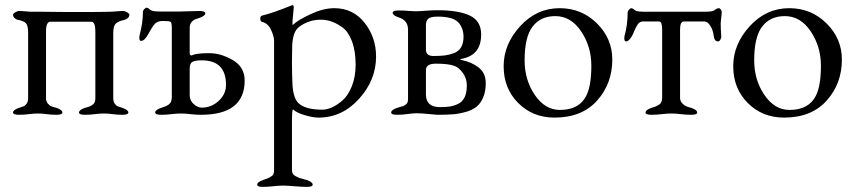

<svg xmlns="http://www.w3.org/2000/svg" viewBox="-20 -446 3348 751"><path d="M337 -361H177Q160 -361 160 -323V-62Q160 -49 167 -41Q174 -33 180 -30.5Q186 -28 201 -24Q224 -16 224 -6Q224 3 201 3Q181 3 163 0.5Q145 -2 128 -2Q111 -2 92.5 0.5Q74 3 54 3Q31 3 31 -6Q31 -16 54 -24Q67 -28 73 -30.5Q79 -33 84.5 -41Q90 -49 90 -62V-317Q90 -345 82 -354.5Q74 -364 48 -369Q43 -370 37 -375.5Q31 -381 31 -388Q31 -393 40 -398Q49 -403 53 -403Q66 -403 81 -401.5Q96 -400 107 -400H119Q131 -400 150.5 -400Q170 -400 193.5 -399.5Q217 -399 246 -399Q275 -399 300 -399Q384 -399 406 -400Q417 -400 434 -401.5Q451 -403 464 -403Q468 -403 477 -398Q486 -393 486 -388Q486 -381 480 -375.5Q474 -370 469 -369Q442 -363 432.5 -353.5Q423 -344 423 -316V-62Q423 -49 428.5 -41Q434 -33 440 -30.5Q446 -28 459 -24Q482 -16 482 -6Q482 3 459 3Q439 3 421 0.5Q403 -2 386 -2Q369 -2 350.5 0.5Q332 3 312 3Q289 3 289 -6Q289 -16 312 -24Q323 -27 327.5 -28.5Q332 -30 339.5 -34.5Q347 -39 350 -45.5Q353 -52 353 -62V-323Q353 -361 337 -361Z M731 -203Q722 -197 722 -177V-73Q722 -53 737.5 -39Q753 -25 769 -25Q807 -25 835.5 -51.5Q864 -78 864 -114Q864 -210 769 -210Q741 -210 731 -203ZM617 -364Q597 -364 587 -354Q577 -344 559 -311Q545 -286 532 -286Q525 -286 525 -297Q525 -305 526 -308Q539 -357 539 -398Q539 -405 544.5 -410.5Q550 -416 554 -416Q558 -416 569 -407Q576 -401 605 -401H685Q702 -401 721 -402Q740 -403 759 -403Q783 -403 783 -394Q783 -384 760 -376Q747 -372 740.5 -369Q734 -366 728 -358Q722 -350 722 -337V-236Q722 -232 725.5 -230Q729 -228 732 -230Q748 -238 799 -238Q844 -238 890.5 -211Q937 -184 937 -131Q937 3 766 3Q746 3 725.5 0.5Q705 -2 688 -2Q671 -2 650.5 0.5Q630 3 611 3Q587 3 587 -6Q587 -16 610 -24Q611 -24 613 -25Q645 -34 650 -51L652 -63V-337Q652 -357 647.5 -360.5Q643 -364 617 -364Z M1241 -17Q1258 -17 1278.5 -26Q1299 -35 1320.5 -54Q1342 -73 1356.5 -109.5Q1371 -146 1371 -193Q1371 -247 1356.5 -285Q1342 -323 1318.5 -339.5Q1295 -356 1275 -362.5Q1255 -369 1235 -369Q1187 -369 1149 -340Q1126 -323 1123 -269Q1123 -261 1122.5 -239.5Q1122 -218 1122 -205Q1122 -157 1124 -115Q1127 -62 1148 -42Q1175 -17 1241 -17ZM1052 220V-287Q1052 -304 1040 -329.5Q1028 -355 1006 -360Q998 -362 998 -373Q998 -383 1005 -385Q1047 -395 1121 -425L1122 -426H1123Q1129 -426 1129 -417Q1129 -412 1126.5 -389Q1124 -366 1124 -357Q1124 -349 1125 -348Q1144 -367 1194.5 -390.5Q1245 -414 1287 -414Q1361 -414 1406 -357Q1451 -300 1451 -225Q1451 -133 1384.5 -59.5Q1318 14 1226 14Q1204 14 1172 4.5Q1140 -5 1126 -18Q1122 -18 1122 33V220Q1122 228 1125.5 233.5Q1129 239 1137 243.5Q1145 248 1150.5 250Q1156 252 1167 254.5Q1178 257 1180 258Q1203 266 1203 276Q1203 285 1181 285Q1161 285 1132.5 282.5Q1104 280 1087 280Q1070 280 1048.5 282.5Q1027 285 1007 285Q986 285 986 276Q986 266 1009 258Q1042 248 1049 236Q1052 229 1052 220Z M1685 -197Q1646 -197 1646 -172V-77Q1646 -27 1701 -27Q1725 -27 1740.5 -29.5Q1756 -32 1772.5 -40Q1789 -48 1797.5 -66Q1806 -84 1806 -112Q1806 -139 1790.5 -160.5Q1775 -182 1758 -188Q1735 -197 1685 -197ZM1608 -402Q1620 -402 1645 -404Q1670 -406 1692 -406Q1774 -406 1818 -385Q1862 -364 1862 -311Q1862 -230 1786 -216Q1774 -214 1786 -211Q1823 -204 1851.5 -182.5Q1880 -161 1880 -121Q1880 -88 1870 -65Q1860 -42 1844.5 -29Q1829 -16 1803 -8.5Q1777 -1 1752 1Q1727 3 1691 3Q1686 3 1656.5 0Q1627 -3 1610 -3Q1595 -3 1574.5 0Q1554 3 1533 3Q1510 3 1510 -6Q1510 -16 1533 -24Q1535 -25 1544.5 -27.5Q1554 -30 1557 -31Q1560 -32 1566 -36Q1572 -40 1574 -45.5Q1576 -51 1576 -59V-330Q1576 -367 1539 -378Q1516 -386 1516 -396Q1516 -405 1539 -405Q1560 -405 1577 -403.5Q1594 -402 1608 -402ZM1675 -227Q1701 -227 1718.5 -229Q1736 -231 1755 -238Q1774 -245 1783.5 -261Q1793 -277 1793 -302Q1793 -337 1772 -359Q1751 -381 1692 -381Q1665 -381 1655.5 -373Q1646 -365 1646 -348V-252Q1646 -227 1675 -227Z M2169 -414Q2255 -414 2315 -354.5Q2375 -295 2375 -213Q2375 -119 2315.5 -52.5Q2256 14 2149 14Q2064 14 2007 -43Q1950 -100 1950 -187Q1950 -273 2014.5 -343.5Q2079 -414 2169 -414ZM2152 -383Q2095 -383 2064 -343Q2032 -303 2032 -210Q2032 -133 2072 -74.5Q2112 -16 2170 -16Q2245 -16 2273 -71Q2293 -110 2293 -189Q2293 -264 2253 -323.5Q2213 -383 2152 -383Z M2730 -400Q2767 -400 2773 -405Q2784 -414 2792 -414Q2795 -414 2799 -409.5Q2803 -405 2803 -399Q2803 -392 2801 -376.5Q2799 -361 2799 -352Q2799 -334 2801 -306Q2802 -299 2798 -291.5Q2794 -284 2788 -284Q2774 -284 2771 -309Q2769 -328 2758.5 -345Q2748 -362 2735 -362H2655Q2640 -362 2640 -330V-64Q2640 -51 2648 -42.5Q2656 -34 2662.5 -31Q2669 -28 2684 -24Q2707 -16 2707 -6Q2707 3 2684 3Q2664 3 2643.5 0.5Q2623 -2 2606 -2Q2589 -2 2568.5 0.5Q2548 3 2528 3Q2505 3 2505 -6Q2505 -16 2528 -24Q2539 -27 2543.5 -29Q2548 -31 2556 -35.5Q2564 -40 2567 -47.5Q2570 -55 2570 -65V-330Q2570 -362 2558 -362H2494Q2482 -362 2474 -350Q2466 -338 2454 -309Q2451 -302 2443.5 -293Q2436 -284 2429 -284Q2422 -284 2422 -295Q2422 -303 2423 -306Q2435 -349 2435 -396Q2435 -403 2440.5 -408.5Q2446 -414 2450 -414Q2454 -414 2465 -405Q2471 -400 2508 -400Z M3067 -414Q3153 -414 3213 -354.5Q3273 -295 3273 -213Q3273 -119 3213.5 -52.5Q3154 14 3047 14Q2962 14 2905 -43Q2848 -100 2848 -187Q2848 -273 2912.5 -343.5Q2977 -414 3067 -414ZM3050 -383Q2993 -383 2962 -343Q2930 -303 2930 -210Q2930 -133 2970 -74.5Q3010 -16 3068 -16Q3143 -16 3171 -71Q3191 -110 3191 -189Q3191 -264 3151 -323.5Q3111 -383 3050 -383Z"/></svg>

Font: EB Garamond SC 12
Style: Regular
Weight: 400
Version: Version 0.016 ; ttfautohint (v0.97) -l 8 -r 50 -G 200 -x 0 -